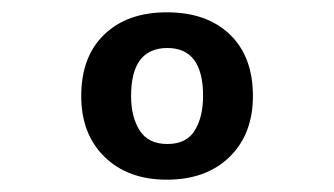

<svg xmlns="http://www.w3.org/2000/svg" viewBox="-20 -701 543 312"><path d="M112 -545Q112 -609 149.5 -645Q187 -681 251 -681Q316 -681 353.5 -645Q391 -609 391 -545Q391 -483 353 -446Q315 -409 251 -409Q188 -409 150 -446Q112 -483 112 -545ZM310 -545Q310 -623 252 -623Q193 -623 193 -545Q193 -511 207 -489Q221 -467 252 -467Q283 -467 296.5 -489Q310 -511 310 -545Z"/></svg>

Font: Andada Pro
Style: Bold
Weight: 700
Designer: Carolina Giovagnoli
Foundry: Huerta Tipografica
Version: Version 3.005; ttfautohint (v1.8.4)